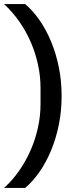

<svg xmlns="http://www.w3.org/2000/svg" viewBox="-28 -780 384 938"><path d="M273 -311Q273 -238 259.5 -171Q246 -104 222 -46Q198 12 165.5 59Q133 106 95 138H-8Q33 101 66 53.5Q99 6 122 -47Q145 -100 157.5 -157Q170 -214 170 -271V-351Q170 -408 157.5 -465Q145 -522 122 -575Q99 -628 66 -675Q33 -722 -8 -760H95Q133 -728 165.5 -681Q198 -634 222 -576Q246 -518 259.5 -451Q273 -384 273 -311Z"/></svg>

Font: IBM Plex Sans KR Medium
Style: Regular
Weight: 500
Designer: Mike Abbink; Paul van der Laan; Pieter van Rosmalen; Wujin Sim; Chorong Kim; Dohee Lee;
Foundry: Sandoll Inc.
Version: Version 1.001